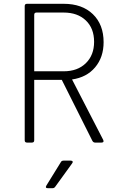

<svg xmlns="http://www.w3.org/2000/svg" viewBox="-20 -750 640 1010"><path d="M122 0Q110 0 110 -12V-718Q110 -730 122 -730H315Q412 -730 468.5 -675.5Q525 -621 525 -528Q525 -449 480.5 -396Q436 -343 359 -332L523 -14Q529 0 514 0H480Q471 0 466 -9L305 -330H160V-12Q160 0 148 0ZM160 -375H315Q388 -375 431.5 -417.5Q475 -460 475 -530Q475 -601 431.5 -642.5Q388 -684 315 -684H172Q160 -684 160 -672ZM232 240Q216 240 224 226L300 103Q304 95 314 95H352Q360 95 362 99.5Q364 104 359 110L270 233Q265 240 256 240Z"/></svg>

Font: Pitagon Sans Mono Thin
Style: Regular
Weight: 100
Monospace: yes
Designer: Travis Tran
Foundry: Pitagon
Version: Version 1.001; ttfautohint (v1.8.4.7-5d5b);gftools[0.9.26]